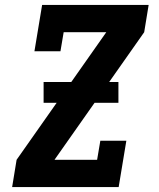

<svg xmlns="http://www.w3.org/2000/svg" viewBox="-20 -755 640 775"><path d="M29 0 47 -110 409 -625H237L224 -548H119L150 -735H580L562 -625L200 -110H372L385 -187H490L459 0ZM458 -340H156V-424H458Z"/></svg>

Font: Iosevka HT Extrabold Extended
Style: Italic
Weight: 800
Width: 7
Italic angle: -9°
Monospace: yes
Designer: Belleve Invis
Foundry: Belleve Invis
Version: Version 32.3.0; ttfautohint (v1.8.4)